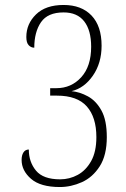

<svg xmlns="http://www.w3.org/2000/svg" viewBox="-20 -744 508 773"><path d="M221 9Q143 9 105 -24Q67 -57 67 -100Q67 -119 74.5 -130.5Q82 -142 96 -142Q96 -92 125 -57Q154 -22 222 -22Q260 -22 293 -40Q326 -58 347 -95.5Q368 -133 368 -192Q368 -272 329.5 -315.5Q291 -359 209 -359H182V-389H207Q267 -389 307 -433Q347 -477 347 -556Q347 -622 319 -658Q291 -694 236 -694Q172 -694 145 -654.5Q118 -615 118 -552Q105 -552 95.5 -562Q86 -572 86 -595Q86 -648 125 -686Q164 -724 236 -724Q308 -724 348.5 -681.5Q389 -639 389 -560Q389 -490 354 -439.5Q319 -389 268 -377Q301 -374 334 -356Q367 -338 388.5 -299Q410 -260 410 -192Q410 -119 381.5 -74.5Q353 -30 309.5 -10.5Q266 9 221 9Z"/></svg>

Font: Noto Serif Tamil Condensed ExtraLight
Style: Regular
Weight: 200
Width: 3
Designer: Indian Type Foundry, Tom Grace, and the Monotype Design Team
Foundry: Monotype Imaging Inc.
Version: Version 2.004; ttfautohint (v1.8.4.7-5d5b)